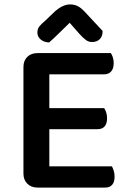

<svg xmlns="http://www.w3.org/2000/svg" viewBox="-20 -847 584 868"><path d="M86 -396H203V-7Q196 -5 181 -2Q166 1 150 1Q121 1 103.5 -16.5Q86 -34 86 -62ZM203 -213 86 -214V-544Q86 -573 103.5 -590Q121 -607 150 -607Q166 -607 181 -604Q196 -601 203 -599ZM150 -263V-358H451Q456 -351 460 -339Q464 -327 464 -312Q464 -288 453 -275.5Q442 -263 421 -263ZM150 1V-95H486Q490 -88 494 -75.5Q498 -63 498 -48Q498 -24 487 -11.5Q476 1 456 1ZM150 -511V-607H481Q486 -600 490 -588Q494 -576 494 -562Q494 -537 482.5 -524Q471 -511 451 -511ZM295 -744Q275 -725 251.5 -701.5Q228 -678 202 -655Q179 -656 164 -668.5Q149 -681 149 -700Q149 -716 157.5 -727Q166 -738 184 -753L231 -798Q266 -827 296 -827Q316 -827 331 -819.5Q346 -812 362 -795L444 -707Q444 -683 431 -670Q418 -657 396 -657Q381 -657 368.5 -666Q356 -675 338 -695Z"/></svg>

Font: BalooTamma2SemiBold
Style: Regular
Weight: 600
Designer: Divya Kowshik, Shuchita Grover and Ek Type
Foundry: Ek Type
Version: Version 1.700